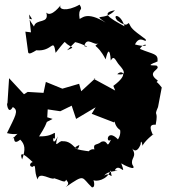

<svg xmlns="http://www.w3.org/2000/svg" viewBox="-20 -773 734 825"><path d="M303 -592C332 -586 377 -563 342 -575C353 -620 387 -572 404 -588C376 -565 394 -594 434 -518C442 -555 452 -571 456 -513C471 -540 477 -510 493 -493C513 -471 527 -448 484 -454C501 -474 539 -457 467 -404L475 -384L383 -434L390 -437L329 -381L320 -413L248 -392L177 -421L167 -374L99 -378L83 -368L19 -437L12 -328C7 -339 13 -274 35 -313C63 -298 45 -274 10 -201C86 -182 81 -236 34 -175C49 -209 26 -139 67 -173C87 -153 91 -132 75 -88C59 -132 94 -104 137 -60C124 -98 93 -58 120 -56C138 -73 124 -36 142 -2C147 -40 200 3 213 -7C260 7 264 23 267 -28C243 5 294 4 262 31C348 -28 328 -12 375 32C396 34 376 -17 382 1C391 8 441 2 455 -41C466 11 456 -39 428 -18C445 -45 512 -36 473 -41C491 -78 525 -6 501 -71C510 -65 572 -33 549 -65C539 -95 571 -97 548 -135C565 -114 579 -138 584 -153C584 -117 582 -198 593 -146C593 -159 650 -209 637 -192C636 -200 609 -241 649 -237C662 -305 639 -267 659 -313L675 -397C643 -439 650 -409 658 -427C603 -466 676 -473 653 -491C639 -494 600 -487 657 -509C660 -544 640 -538 581 -563C605 -602 634 -562 560 -582C582 -628 612 -581 606 -604C542 -651 546 -651 534 -673C528 -678 530 -650 484 -685C460 -713 499 -715 515 -660C447 -697 413 -718 474 -729C430 -680 372 -719 434 -676C351 -727 332 -693 322 -692C314 -745 340 -723 322 -753C265 -721 229 -733 241 -751C241 -751 200 -696 179 -719C193 -668 134 -695 126 -659C78 -727 141 -660 105 -711L113 -634L89 -637L101 -548C104 -537 121 -548 136 -557C207 -550 208 -615 219 -546C226 -555 260 -599 259 -592C285 -564 310 -575 268 -557ZM183 -269 185 -303 239 -295 288 -319 307 -262 391 -312 374 -284 470 -247 497 -296C462 -298 458 -216 518 -206C451 -260 521 -228 487 -174C439 -224 433 -152 457 -173C435 -127 448 -174 416 -164C391 -143 375 -166 390 -110C401 -157 331 -112 378 -121C290 -131 293 -138 321 -150C311 -104 298 -169 250 -166C233 -173 210 -123 228 -187C204 -133 205 -198 216 -175C215 -229 227 -185 148 -187C202 -271 160 -236 206 -262Z"/></svg>

Font: Asimov Aggro
Style: Medium
Weight: 500
Designer: Google
Version: Version 2.000980; 2014